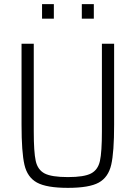

<svg xmlns="http://www.w3.org/2000/svg" viewBox="-20 -899 655 927"><path d="M84 -297V-688H143V-265Q143 -165 152.5 -122Q162 -79 195.5 -61.5Q229 -44 308 -44Q386 -44 419.5 -61.5Q453 -79 462.5 -122Q472 -165 472 -265V-688H531V-297Q531 -164 517 -103.5Q503 -43 457 -17.5Q411 8 308 8Q205 8 158.5 -17.5Q112 -43 98 -103.5Q84 -164 84 -297ZM183 -879H240V-809H183ZM375 -879H433V-809H375Z"/></svg>

Font: Saira SemiCondensed Light
Style: Regular
Weight: 300
Width: 4
Designer: Hector Gatti with collaboration of the Omnibus-Type team
Foundry: Omnibus-Type
Version: Version 0.072; ttfautohint (v1.8)